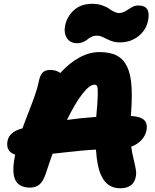

<svg xmlns="http://www.w3.org/2000/svg" viewBox="-20 -987 820 1018"><path d="M388.2 -757.8Q352.1 -757.8 334.7 -785.4Q317.4 -813 325.2 -851.1Q335.4 -899.9 372.3 -933.3Q409.2 -966.8 470.2 -966.8Q497.1 -966.8 520 -959.2Q543 -951.7 555.9 -942.4Q568.8 -933.1 583.5 -925.5Q598.1 -918 609.9 -918Q628.9 -918 645.3 -928Q661.6 -938 678 -948Q694.3 -958 713.9 -958Q781.2 -958 765.1 -877.9Q754.4 -826.7 713.1 -794.4Q671.9 -762.2 615.2 -762.2Q588.4 -762.2 566.7 -771.2Q544.9 -780.3 527.6 -789.1Q510.3 -797.9 494.1 -797.9Q478 -797.9 464.8 -791.5Q451.7 -785.2 443.6 -777.8Q435.5 -770.5 420.9 -764.2Q406.2 -757.8 388.2 -757.8ZM617.2 11.2Q549.8 11.2 519 -51.8Q495.1 -97.7 488.8 -193.8Q450.7 -191.9 412.4 -188.2Q374 -184.6 323.5 -179Q272.9 -173.3 258.8 -171.9Q249 -146.5 222.2 -64.9Q209 -25.9 189.5 -9Q169.9 7.8 140.1 7.8Q82 7.8 61.8 -31.5Q41.5 -70.8 59.1 -160.2Q60.1 -162.1 60.1 -167Q9.3 -184.1 20 -240.2Q29.3 -287.1 94.2 -305.2Q95.2 -305.2 96.9 -305.7Q98.6 -306.2 99.1 -306.2Q110.4 -338.4 131.6 -392.3Q152.8 -446.3 166.3 -485.4Q179.7 -524.4 187 -560.1Q192.9 -589.8 207 -603Q221.2 -616.2 247.1 -616.2Q277.3 -616.2 299.8 -600.1Q346.2 -651.9 399.9 -681.4Q453.6 -710.9 507.8 -710.9Q564.5 -710.9 600.1 -691.9Q635.7 -672.9 654.8 -631.8Q673.8 -590.8 677.5 -526.4Q681.2 -461.9 673.8 -372.1Q726.6 -369.1 744.9 -349.9Q763.2 -330.6 756.8 -295.9Q751 -266.6 729.5 -243.9Q708 -221.2 675.8 -209Q679.7 -179.2 688 -145Q696.3 -110.8 700 -89.4Q703.6 -67.9 700.2 -50.8Q688.5 11.2 617.2 11.2ZM481 -538.1Q455.1 -538.1 416.7 -489Q378.4 -439.9 335 -351.1Q407.2 -361.3 490.2 -367.2Q494.1 -408.2 496.1 -436.5Q498 -464.8 498.3 -483.9Q498.5 -502.9 498 -513.7Q497.6 -524.4 494.6 -530Q491.7 -535.6 489 -536.9Q486.3 -538.1 481 -538.1Z"/></svg>

Font: Shantell Sans Normal
Style: Italic
Weight: 800
Italic angle: -11.31°
Designer: Stephen Nixon, Anya Danilova, Shantell Martin
Foundry: Arrow Type
Version: Version 1.006;[559af2be0]